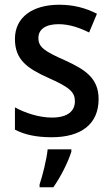

<svg xmlns="http://www.w3.org/2000/svg" viewBox="-20 -662 474 810"><path d="M396 -244C396 -331 341 -368 255 -407C167 -446 142 -463 142 -502C142 -538 172 -560 227 -560C273 -560 315 -545 356 -525L389 -604C340 -629 289 -642 230 -642C117 -642 43 -589 43 -498C43 -410 94 -374 185 -333C276 -293 296 -272 296 -235C296 -193 265 -166 199 -166C144 -166 85 -186 43 -209V-115C84 -94 132 -83 198 -83C322 -83 396 -138 396 -244ZM281 -22V-32H181C177 10 159 81 147 116V128H205C237 83 268 20 281 -22Z"/></svg>

Font: Noto Sans Kannada UI SemiCondensed Medium
Style: Regular
Weight: 500
Width: 4
Designer: Jelle Bosma - Monotype Design Team
Foundry: Monotype Imaging Inc.
Version: Version 2.005